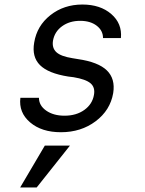

<svg xmlns="http://www.w3.org/2000/svg" viewBox="-20 -570 640 848"><path d="M70 -138H152Q152 -104 184 -81.5Q216 -59 265 -59Q317 -59 352.5 -84.5Q388 -110 395 -151Q401 -184 380 -202Q359 -220 305 -229L281 -232Q193 -246 156.5 -282.5Q120 -319 131 -382Q143 -456 202.5 -503Q262 -550 344 -550Q423 -550 471.5 -508Q520 -466 514 -402H435Q435 -435 407 -456.5Q379 -478 334 -478Q287 -478 254 -454Q221 -430 214 -390Q209 -358 229 -339.5Q249 -321 300 -313L324 -309Q414 -296 452 -259Q490 -222 480 -159Q467 -83 402.5 -34.5Q338 14 249 14Q164 14 113 -29.5Q62 -73 70 -138ZM289 73 142 258H69L178 73Z"/></svg>

Font: CommitMono
Style: Italic
Weight: 400
Monospace: yes
Designer: Eigil Nikolajsen
Foundry: Eigil Nikolajsen
Version: Version 1.143